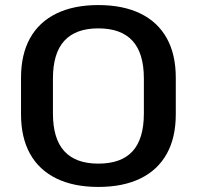

<svg xmlns="http://www.w3.org/2000/svg" viewBox="-20 -729 777 758"><path d="M368 9Q271 9 202.5 -24.5Q134 -58 98.5 -122Q63 -186 63 -278V-422Q63 -514 98.5 -578Q134 -642 202.5 -675.5Q271 -709 368 -709Q466 -709 534.5 -675.5Q603 -642 638.5 -578Q674 -514 674 -422V-278Q674 -186 638.5 -122Q603 -58 534.5 -24.5Q466 9 368 9ZM368 -83Q459 -83 503.5 -132Q548 -181 548 -281V-419Q548 -519 503 -568Q458 -617 368 -617Q279 -617 234 -568Q189 -519 189 -419V-281Q189 -181 234 -132Q279 -83 368 -83Z"/></svg>

Font: Pathway Extreme 28pt SemiBold
Style: Regular
Weight: 600
Designer: Eduardo Rodriguez Tunni
Foundry: Eduardo Rodriguez Tunni
Version: Version 1.001;gftools[0.9.26]